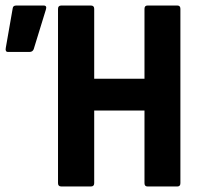

<svg xmlns="http://www.w3.org/2000/svg" viewBox="-20 -675 723 695"><path d="M202 0Q190 0 190 -12V-643Q190 -655 202 -655H309Q321 -655 321 -643V-390H503V-643Q503 -655 514 -655H622Q633 -655 633 -643V-12Q633 0 622 0H514Q503 0 503 -12V-275H321V-12Q321 0 309 0ZM9 -487Q-2 -487 1 -502L26 -645Q27 -655 39 -655H138Q151 -655 146 -640L102 -497Q98 -487 87 -487Z"/></svg>

Font: Sofia Sans Condensed ExtraBold
Style: Regular
Weight: 800
Designer: Botio Nikoltchev, Ani Petrova
Foundry: lettersoup
Version: Version 4.101